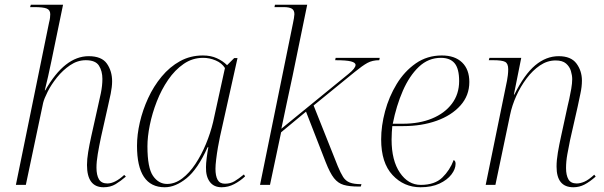

<svg xmlns="http://www.w3.org/2000/svg" viewBox="-20 -780 2549 810"><path d="M417 10Q347 10 347 -84Q347 -108 352 -138.5Q357 -169 365 -205L392 -326Q399 -355 405.5 -387Q412 -419 412 -447Q412 -480 397.5 -503Q383 -526 342 -526Q307 -526 276 -505Q245 -484 220.5 -453.5Q196 -423 181 -393Q166 -363 162 -346L89 0H47L187 -685Q190 -696 191 -705Q192 -714 192 -720Q192 -738 177 -744Q162 -750 126 -750H107L110 -760H246L197 -523Q191 -493 183 -458Q175 -423 169 -399H171Q253 -543 354 -543Q409 -543 431 -511.5Q453 -480 453 -437Q453 -414 447 -384.5Q441 -355 435 -330L406 -201Q398 -163 392.5 -130.5Q387 -98 387 -73Q387 -41 397.5 -23.5Q408 -6 433 -6Q465 -6 504 -42L511 -35Q489 -16 467.5 -3Q446 10 417 10Z M675 10Q558 10 558 -165Q558 -212 570 -264Q582 -316 605 -366Q628 -416 662 -457Q696 -498 739.5 -522Q783 -546 836 -546Q869 -546 894.5 -534.5Q920 -523 938 -505L968 -535H982L908 -203Q904 -185 899.5 -159Q895 -133 892 -108Q889 -83 889 -68Q889 -38 898 -21.5Q907 -5 929 -5Q952 -5 969.5 -15.5Q987 -26 1009 -44L1014 -36Q994 -17 968.5 -3.5Q943 10 915 10Q882 10 865 -13Q848 -36 849 -75Q849 -90 852 -114Q855 -138 859 -159H856Q814 -66 767 -28Q720 10 675 10ZM685 -4Q718 -4 748.5 -27Q779 -50 804.5 -88.5Q830 -127 849 -173Q868 -219 879 -265L929 -493Q916 -514 890 -525Q864 -536 837 -536Q792 -536 755 -510.5Q718 -485 689.5 -443.5Q661 -402 641.5 -352Q622 -302 612 -252.5Q602 -203 602 -163Q602 -72 625.5 -38Q649 -4 685 -4Z M1492 7Q1454 7 1430 0Q1406 -7 1389 -28.5Q1372 -50 1354 -96L1271 -309L1166 -222L1119 0H1077L1216 -682Q1218 -691 1220 -703Q1222 -715 1222 -720Q1222 -737 1211 -743.5Q1200 -750 1177 -750H1138L1140 -760H1276L1237 -570Q1227 -519 1214.5 -460.5Q1202 -402 1189.5 -344Q1177 -286 1167 -237L1450 -468Q1480 -492 1480 -506Q1480 -516 1460.5 -521Q1441 -526 1394 -526L1396 -536H1582L1580 -526Q1551 -526 1530 -514.5Q1509 -503 1476 -476L1303 -335L1405 -79Q1417 -50 1427.5 -33.5Q1438 -17 1455.5 -10Q1473 -3 1505 -3L1502 7Z M1754 10Q1684 10 1636 -41.5Q1588 -93 1588 -192Q1588 -249 1604.5 -310.5Q1621 -372 1653.5 -425.5Q1686 -479 1734 -512.5Q1782 -546 1844 -546Q1899 -546 1929.5 -516.5Q1960 -487 1960 -434Q1960 -377 1922.5 -335Q1885 -293 1822 -270.5Q1759 -248 1681 -248H1635Q1634 -241 1633 -222Q1632 -203 1632 -191Q1632 -103 1667 -51.5Q1702 0 1755 0Q1814 0 1846 -31Q1878 -62 1894 -105Q1902 -101 1902 -89Q1902 -67 1884.5 -44Q1867 -21 1834 -5.5Q1801 10 1754 10ZM1679 -258Q1749 -258 1802.5 -280Q1856 -302 1886.5 -342.5Q1917 -383 1917 -438Q1917 -490 1898 -513Q1879 -536 1840 -536Q1787 -536 1747 -498Q1707 -460 1679.5 -397Q1652 -334 1637 -258Z M2399 10Q2328 10 2328 -77Q2328 -104 2333.5 -136.5Q2339 -169 2347 -205L2375 -334Q2377 -342 2381.5 -362Q2386 -382 2390 -405.5Q2394 -429 2394 -446Q2394 -462 2388.5 -480.5Q2383 -499 2368 -512Q2353 -525 2324 -525Q2289 -525 2258 -504Q2227 -483 2201.5 -449Q2176 -415 2158 -375Q2140 -335 2132 -296L2070 0H2029L2119 -440Q2121 -450 2122.5 -463Q2124 -476 2124 -488Q2124 -512 2111 -519Q2098 -526 2061 -526H2042L2045 -536H2179L2148 -381H2150Q2192 -466 2238 -504.5Q2284 -543 2337 -543Q2389 -543 2412 -512Q2435 -481 2435 -440Q2435 -414 2428.5 -384.5Q2422 -355 2417 -330L2385 -189Q2379 -160 2373.5 -129.5Q2368 -99 2368 -71Q2368 -41 2378 -23.5Q2388 -6 2413 -6Q2428 -6 2445.5 -13.5Q2463 -21 2487 -43L2493 -35Q2468 -13 2446 -1.5Q2424 10 2399 10Z"/></svg>

Font: Noto Serif Display ExtraLight
Style: Italic
Weight: 200
Italic angle: -12°
Designer: Monotype Design Team
Foundry: Monotype Imaging Inc.
Version: Version 2.009